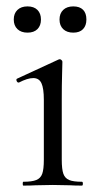

<svg xmlns="http://www.w3.org/2000/svg" viewBox="-20 -580 313 600"><path d="M53 -12Q80 -12 93.5 -17.5Q107 -23 112 -37Q117 -51 117 -81V-268Q117 -304 109.5 -320Q102 -336 84 -336Q66 -336 39 -322H38Q34 -322 32 -327Q30 -332 33 -334L163 -394L167 -395Q169 -395 172 -392.5Q175 -390 175 -387Q175 -380 174 -347Q173 -314 173 -269V-81Q173 -51 178 -37Q183 -23 196 -17.5Q209 -12 236 -12Q239 -12 239 -6Q239 0 236 0Q213 0 199 -1L145 -2L91 -1Q77 0 53 0Q51 0 51 -6Q51 -12 53 -12ZM23 -519Q23 -538 34.5 -549Q46 -560 66 -560Q86 -560 97 -549Q108 -538 108 -519Q108 -500 97 -489Q86 -478 66 -478Q46 -478 34.5 -489Q23 -500 23 -519ZM166 -519Q166 -538 177.5 -549Q189 -560 209 -560Q229 -560 239.5 -549.5Q250 -539 250 -519Q250 -500 239.5 -489Q229 -478 209 -478Q189 -478 177.5 -489Q166 -500 166 -519Z"/></svg>

Font: Cormorant
Style: Regular
Weight: 400
Designer: Christian Thalmann (Catharsis Fonts)
Foundry: Catharsis Fonts
Version: Version 4.000